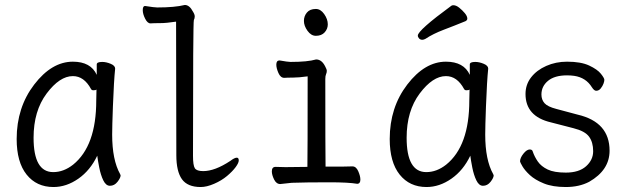

<svg xmlns="http://www.w3.org/2000/svg" viewBox="-20 -734 2540 772"><path d="M195 18Q127 18 87 -32Q47 -82 47 -175Q47 -302 117.5 -394Q188 -486 273 -486Q345 -486 369 -433V-475Q369 -485 391 -485Q407 -485 425 -477.5Q443 -470 443 -458Q438 -411 434 -306Q431 -225 431 -193Q431 -91 463 -34L465 -29Q465 -19 452.5 -3Q440 13 422 13Q406 13 395.5 -8.5Q385 -30 379 -60.5Q373 -91 371 -108Q343 -49 295 -15.5Q247 18 195 18ZM194 -42Q236 -42 274 -72Q367 -147 367 -330Q367 -356 368 -374Q365 -371 355 -371Q349 -371 346 -376Q318 -428 273 -428Q220 -428 167.5 -358Q115 -288 115 -180Q115 -42 194 -42Z M787 18Q734 18 711.5 -13.5Q689 -45 689 -110L688 -647Q649 -641 623.5 -641Q598 -641 585 -640Q573 -640 563.5 -659Q554 -678 554 -693Q554 -710 563 -710Q601 -704 612 -704Q683 -704 723 -714Q742 -714 756 -687Q763 -676 763 -668Q763 -660 759.5 -653.5Q756 -647 756 -108Q756 -69 763.5 -57.5Q771 -46 797 -46Q844 -46 906 -87Q923 -100 932 -100Q940 -100 940 -89Q940 -79 927.5 -62Q915 -45 893 -26.5Q871 -8 841 5Q811 18 787 18Z M1107 6Q1091 6 1082 -12.5Q1073 -31 1073 -45Q1073 -63 1088 -63L1128 -62L1216 -63Q1217 -110 1217 -427Q1181 -422 1158 -422Q1135 -422 1123 -421Q1108 -421 1099.5 -440.5Q1091 -460 1091 -474Q1091 -491 1104 -491Q1138 -485 1148 -485Q1217 -485 1251 -495Q1274 -495 1288 -466Q1294 -455 1294 -449Q1294 -442 1291 -435.5Q1288 -429 1288 -416Q1288 -129 1289 -64Q1384 -64 1397 -65Q1412 -65 1420.5 -45.5Q1429 -26 1429 -12Q1429 5 1416 5Q1381 -1 1304 -1Q1209 -1 1153 1ZM1250 -590Q1231 -590 1216.5 -610Q1202 -630 1202 -650Q1202 -669 1214 -683.5Q1226 -698 1250 -698Q1269 -698 1283.5 -677.5Q1298 -657 1298 -636Q1298 -618 1285.5 -604Q1273 -590 1250 -590Z M1695 18Q1627 18 1587 -32Q1547 -82 1547 -175Q1547 -302 1617.5 -394Q1688 -486 1773 -486Q1845 -486 1869 -433V-475Q1869 -485 1891 -485Q1907 -485 1925 -477.5Q1943 -470 1943 -458Q1938 -411 1934 -306Q1931 -225 1931 -193Q1931 -91 1963 -34L1965 -29Q1965 -19 1952.5 -3Q1940 13 1922 13Q1906 13 1895.5 -8.5Q1885 -30 1879 -60.5Q1873 -91 1871 -108Q1843 -49 1795 -15.5Q1747 18 1695 18ZM1694 -42Q1736 -42 1774 -72Q1867 -147 1867 -330Q1867 -356 1868 -374Q1865 -371 1855 -371Q1849 -371 1846 -376Q1818 -428 1773 -428Q1720 -428 1667.5 -358Q1615 -288 1615 -180Q1615 -42 1694 -42ZM1678 -574Q1670 -574 1665 -579.5Q1660 -585 1660 -591Q1660 -612 1795 -711Q1798 -713 1803 -713Q1814 -713 1826.5 -703Q1839 -693 1849 -681Q1859 -669 1859 -659Q1859 -653 1852 -649Q1808 -631 1764.5 -614.5Q1721 -598 1691 -578Q1684 -574 1678 -574Z M2255 18Q2202 18 2166.5 3.5Q2131 -11 2110.5 -30Q2090 -49 2080.5 -65.5Q2071 -82 2071 -85Q2071 -99 2084.5 -116Q2098 -133 2110 -133Q2120 -133 2122 -125Q2129 -104 2142.5 -84.5Q2156 -65 2182 -52.5Q2208 -40 2255 -40Q2308 -40 2336.5 -65.5Q2365 -91 2365 -126Q2365 -162 2348.5 -184.5Q2332 -207 2286 -218.5Q2240 -230 2195 -242Q2093 -266 2093 -356Q2093 -394 2115.5 -423Q2138 -452 2176.5 -469Q2215 -486 2260 -486Q2316 -486 2349 -470.5Q2382 -455 2396 -437.5Q2410 -420 2410 -413Q2410 -407 2406.5 -397.5Q2403 -388 2395.5 -378.5Q2388 -369 2377 -369Q2369 -369 2360 -383Q2336 -422 2289 -429Q2275 -431 2260 -431Q2210 -431 2183.5 -409Q2157 -387 2157 -354Q2157 -333 2169.5 -319Q2182 -305 2217 -296L2303 -273Q2431 -243 2431 -128Q2431 -50 2349 -3Q2309 18 2255 18Z"/></svg>

Font: LXGW WenKai Mono TC
Style: Regular
Weight: 400
Designer: LXGW / Fontworks Inc.
Foundry: LXGW / Fontworks Inc.
Version: Version 1.330